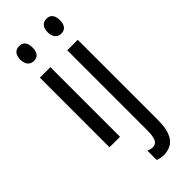

<svg xmlns="http://www.w3.org/2000/svg" viewBox="-313 -773 1047 1047"><g transform="rotate(-45 211.0 -249.5)"><path d="M146 -537V0H65V-537ZM107 -739Q130 -739 141.5 -724Q153 -709 153 -681Q153 -654 141.5 -639Q130 -624 107 -624Q85 -624 72 -639Q59 -654 59 -681Q59 -710 71.5 -724.5Q84 -739 107 -739ZM247 240Q233 240 221 237.5Q209 235 198 231V159Q207 163 216 165Q225 167 233 167Q256 167 266 146.5Q276 126 276 83V-537H357V82Q357 136 344.5 171Q332 206 307.5 222.5Q283 239 247 240ZM270 -681Q270 -710 282.5 -724.5Q295 -739 318 -739Q341 -739 352.5 -724Q364 -709 364 -681Q364 -654 352.5 -639Q341 -624 318 -624Q296 -624 283 -639Q270 -654 270 -681Z"/></g></svg>

Font: Noto Sans ExtraCondensed
Style: Regular
Weight: 400
Width: 2
Designer: Monotype Design Team
Foundry: Monotype Imaging Inc.
Version: Version 2.013